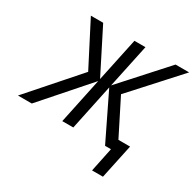

<svg xmlns="http://www.w3.org/2000/svg" viewBox="-241 -912 1306 1298"><g transform="rotate(30 412.0 -263.0)"><path d="M281 -376 107 -714H203L375 -374L447 -714H533L461 -374L768 -714H874L549 -356L688 -80H779L722 188H637L676 0H630L457 -356L382 0H296L371 -356L58 0H-50Z"/></g></svg>

Font: BC Sans
Style: Italic
Weight: 400
Italic angle: -12°
Designer: Monotype Design Team
Designer: Province of B.C.
Foundry: Monotype Imaging Inc.
Version: Version 2.000;GOOG;noto-source:20170915:90ef993387c0